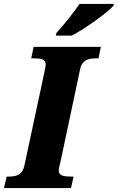

<svg xmlns="http://www.w3.org/2000/svg" viewBox="-42 -951 596 971"><path d="M240 -771H321C390 -806 503 -889 531 -921L534 -931H360C331 -888 278 -822 243 -784ZM-22 0H317L330 -58H319C282 -58 255 -62 255 -88C255 -100 260 -115 265 -138L363 -600C373 -649 406 -656 445 -656H456L468 -714H128L116 -656H126C164 -656 189 -652 189 -626C189 -620 188 -610 183 -588L81 -112C71 -65 38 -58 2 -58H-8Z"/></svg>

Font: Noto Serif Condensed Black
Style: Italic
Weight: 900
Width: 3
Italic angle: -12°
Designer: Monotype Design Team
Foundry: Monotype Imaging Inc.
Version: Version 2.013